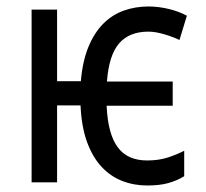

<svg xmlns="http://www.w3.org/2000/svg" viewBox="-20 -566 640 596"><path d="M437 9.8Q395.5 9.8 359.1 -4.4Q322.8 -18.6 294.9 -48.6Q267.1 -78.6 250 -125.7Q232.9 -172.9 230 -238.8H157.2V0H78.1V-536.1H157.2V-314H231Q236.3 -376.5 254.6 -420.7Q272.9 -464.8 300.8 -492.7Q328.6 -520.5 364.5 -533.2Q400.4 -545.9 440.9 -545.9Q457.5 -545.9 474.1 -543.7Q490.7 -541.5 506.3 -537.6Q522 -533.7 535.9 -528.3Q549.8 -522.9 560.1 -517.1L537.1 -441.9Q526.9 -446.8 514.6 -451.4Q502.4 -456.1 489.7 -459.7Q477.1 -463.4 464.6 -465.6Q452.1 -467.8 440.9 -467.8Q380.9 -467.8 349.4 -430.9Q317.9 -394 312 -313H516.1V-237.8H311Q313 -192.9 321.8 -160.6Q330.6 -128.4 346.2 -107.9Q361.8 -87.4 384.5 -77.6Q407.2 -67.9 437 -67.9Q472.2 -67.9 500.2 -76.9Q528.3 -85.9 551.8 -98.1V-19Q528.8 -4.9 502 2.4Q475.1 9.8 437 9.8Z"/></svg>

Font: WenQuanYi Micro Hei Mono
Style: Regular
Weight: 400
Foundry: Ascender Corporation
Version: Version 0.2.0-beta